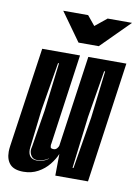

<svg xmlns="http://www.w3.org/2000/svg" viewBox="-78 -714 562 775"><g transform="rotate(10 203.0 -327.0)"><path d="M72 7Q34 7 17 -11.5Q0 -30 0 -63Q0 -68 0.5 -74Q1 -80 2 -87L61 -495H216L164 -125Q163 -122 163 -120Q163 -118 163 -116Q163 -108 166.5 -106Q170 -104 177 -104Q185 -104 190.5 -110.5Q196 -117 197 -122L250 -495H406L336 0H202L203 -89Q194 -67 176 -44.5Q158 -22 131.5 -7.5Q105 7 72 7ZM119 -47Q144 -47 164 -62L165 -64Q143 -49 119 -49Q103 -49 95 -60Q87 -71 87 -84Q87 -88 87.5 -91Q88 -94 89 -97L114 -251L138 -449H134L101 -251L83 -97Q83 -94 82.5 -91Q82 -88 82 -86Q82 -47 119 -47ZM265 -43H269L304 -256L327 -449H323L291 -256ZM201 -545 118 -661H220L252 -622L300 -661H400L284 -545Z"/></g></svg>

Font: Alumni Sans Inline One
Style: Italic
Weight: 400
Italic angle: -8°
Designer: Robert E. Leuschke
Foundry: Robert E. Leuschke
Version: Version 1.100; ttfautohint (v1.8.3)